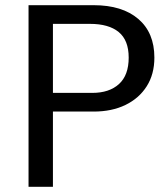

<svg xmlns="http://www.w3.org/2000/svg" viewBox="-20 -720 641 740"><path d="M90 0V-700H341Q451 -700 513 -647Q575 -594 575 -498Q575 -434 545.5 -387.5Q516 -341 463.5 -315.5Q411 -290 341 -290H184V0ZM184 -362H336Q401 -362 438.5 -396Q476 -430 476 -498Q476 -565 437.5 -596.5Q399 -628 327 -628H184Z"/></svg>

Font: Hedvig Letters Sans
Style: Regular
Weight: 400
Designer: Alexander Örn & Tor Weibull
Foundry: Kanon Foundry
Version: Version 1.000; ttfautohint (v1.8.4.7-5d5b)